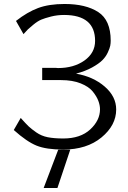

<svg xmlns="http://www.w3.org/2000/svg" viewBox="-20 -736 651 973"><path d="M49.8 -77.1 85 -138.2Q111.8 -108.4 125 -95.7Q138.2 -83 164.1 -64.9Q189.9 -46.9 222.4 -40.5Q254.9 -34.2 300.8 -34.2Q387.7 -34.2 437.3 -80.1Q486.8 -126 486.8 -182.1Q486.8 -202.1 478.5 -224.6Q470.2 -247.1 450.2 -272Q430.2 -296.9 388.7 -313.5Q347.2 -330.1 289.1 -330.1H193.8V-392.1H262.2Q266.1 -391.1 273.9 -391.1Q354 -391.1 408 -429.4Q461.9 -467.8 461.9 -528.8Q461.9 -659.7 305.2 -660.2Q270 -660.2 238.5 -652.1Q207 -644 189 -636.5Q170.9 -628.9 148.9 -610.8Q127 -592.8 121.6 -587.4Q116.2 -582 99.1 -563L61 -629.9Q118.2 -674.8 173.1 -695.3Q228 -715.8 307.1 -715.8Q415 -715.8 478 -674.8Q541 -633.8 541 -529.8Q541 -516.6 538.6 -503.9Q536.1 -491.2 526.1 -469.7Q516.1 -448.2 498.5 -430.7Q481 -413.1 446.5 -394Q412.1 -375 365.2 -362.8Q452.1 -347.7 510.5 -297.4Q568.8 -247.1 568.8 -181.2Q568.8 -101.1 494.4 -39.6Q419.9 22 299.8 22Q214.8 22 165.3 2Q115.7 -18.1 49.8 -77.1ZM201.2 216.8 274.9 22.9H335.9L271 216.8Z"/></svg>

Font: CMU Sans Serif
Style: Medium
Weight: 500
Version: Version 0.7.0